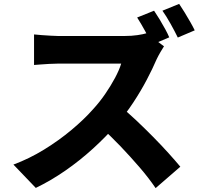

<svg xmlns="http://www.w3.org/2000/svg" viewBox="-20 -892 1040 987"><path d="M772 -837Q785 -818 800.5 -792.5Q816 -767 829.5 -742Q843 -717 850 -700L763 -663Q747 -694 726 -732.5Q705 -771 685 -802ZM901 -872Q914 -853 929.5 -827.5Q945 -802 959 -777.5Q973 -753 981 -736L894 -699Q879 -730 857 -769.5Q835 -809 815 -837ZM823 -654Q817 -645 805 -624.5Q793 -604 785 -587Q765 -540 734.5 -482Q704 -424 665.5 -365.5Q627 -307 583 -256Q527 -191 459 -129Q391 -67 316 -15Q241 37 164 74L49 -46Q130 -76 206.5 -123Q283 -170 348 -224.5Q413 -279 458 -330Q492 -367 520.5 -408.5Q549 -450 571 -491Q593 -532 603 -565Q593 -565 567.5 -565Q542 -565 509.5 -565Q477 -565 441.5 -565Q406 -565 373 -565Q340 -565 314.5 -565Q289 -565 278 -565Q257 -565 233 -563.5Q209 -562 188 -560.5Q167 -559 155 -558V-715Q171 -713 194.5 -711.5Q218 -710 241 -708.5Q264 -707 278 -707Q292 -707 319.5 -707Q347 -707 381.5 -707Q416 -707 453 -707Q490 -707 524 -707Q558 -707 584 -707Q610 -707 621 -707Q657 -707 687 -711.5Q717 -716 733 -721ZM596 -347Q635 -316 678.5 -275Q722 -234 765.5 -190Q809 -146 846 -105Q883 -64 907 -35L780 75Q744 22 697 -32.5Q650 -87 598 -141.5Q546 -196 492 -244Z"/></svg>

Font: Noto Sans SC ExtraBold
Style: Regular
Weight: 800
Designer: Ryoko NISHIZUKA 西塚涼子 (kana, bopomofo & ideographs); Paul D. Hunt (Latin, Greek & Cyrillic); Sandoll Communications 산돌커뮤니
Foundry: Adobe
Version: Version 2.004-H2;hotconv 1.0.118;makeotfexe 2.5.65603